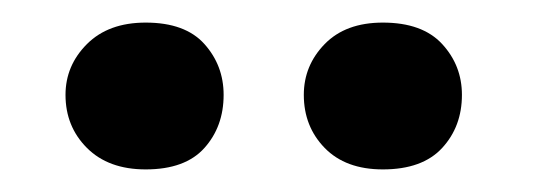

<svg xmlns="http://www.w3.org/2000/svg" viewBox="-20 -700 482 170"><path d="M109 -550Q76 -550 57 -569Q38 -588 38 -616Q38 -642 57 -661Q76 -680 109 -680Q144 -680 161 -661Q178 -642 178 -616Q178 -588 161 -569Q144 -550 109 -550ZM319 -550Q286 -550 267.5 -569Q249 -588 249 -616Q249 -642 267.5 -661Q286 -680 319 -680Q354 -680 371.5 -661Q389 -642 389 -616Q389 -588 371.5 -569Q354 -550 319 -550Z"/></svg>

Font: Baskervville
Style: Bold
Weight: 700
Version: Version 1.100